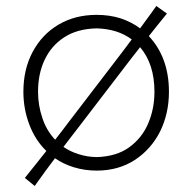

<svg xmlns="http://www.w3.org/2000/svg" viewBox="-20 -556 638 637"><path d="M95.2 61C106.7 44.8 118.1 29 129 13.8C140 -1 151.4 -16.2 162.4 -31C181 -18.1 201.9 -8.1 225.2 -1C248.6 6.2 273.8 10 301 10C349 10 391.4 -1.9 427.1 -25.2C462.9 -48.6 491 -80 511 -119.5C530.5 -159 540.5 -202.9 540.5 -251.4C540.5 -327.1 518.1 -389 473.8 -436.2C493.8 -461.4 513.8 -486.7 533.8 -511L498.6 -536.2C489.5 -523.3 481 -511 471.9 -499C462.9 -486.7 453.8 -474.3 444.8 -461.9C425.7 -476.2 404.3 -487.1 380 -495.2C355.7 -502.9 329 -506.7 300.5 -506.7C252.4 -506.7 210 -495.7 173.3 -473.8C136.7 -451.9 108.6 -421.9 88.1 -383.3C67.6 -344.8 57.6 -301 57.6 -251.4C57.6 -213.3 64.3 -177.1 77.1 -143.3C90 -109 108.6 -79.5 133.8 -55.2C122.4 -40.5 111 -26.2 99 -11.4C87.1 3.3 75.2 18.6 62.4 34.3ZM106.2 -251.4C106.2 -291 113.3 -326.2 128.1 -357.6C142.9 -388.6 164.3 -413.8 193.3 -432.4C221.9 -451 257.6 -461 301 -461.9C347.1 -460.5 385.7 -448.6 417.1 -425.2C407.1 -412.4 397.1 -399 387.1 -385.2C376.7 -371.4 365.7 -357.6 354.8 -342.9L210 -153.8C201.9 -142.9 193.8 -132.4 186.2 -122.4C178.1 -112.4 170.5 -102.4 162.9 -92.4C143.8 -112.9 129.5 -136.7 120.5 -164.8C111 -192.4 106.2 -221.4 106.2 -251.4ZM301 -34.8C278.6 -35.2 258.6 -38.6 240 -44.8C221.4 -50.5 205.2 -58.6 190.5 -68.6C198.1 -78.6 205.7 -88.6 213.8 -99C221.9 -109 230 -119.5 238.1 -130.5L382.9 -319.5C393.8 -333.3 404.3 -347.1 414.3 -360.5C424.3 -373.3 434.8 -386.7 444.8 -399.5C476.7 -361.9 492.4 -312.9 492.4 -251.4C492.4 -214.3 485.7 -179.5 471.9 -147.1C458.1 -114.3 437.1 -88.1 409 -67.6C381 -47.1 344.8 -36.2 301 -34.8Z"/></svg>

Font: Pinar Light
Style: Regular
Weight: 300
Designer: Amin Abedi
Version: Version 2.00;September 9, 2021;FontCreator 13.0.0.2683 64-bi